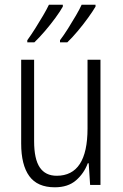

<svg xmlns="http://www.w3.org/2000/svg" viewBox="-20 -786 521 816"><path d="M407 -532V0H363L357 -92H353Q337 -49 303 -19.5Q269 10 213 10Q139 10 104.5 -37.5Q70 -85 70 -176V-532H125V-186Q125 -110 149 -74.5Q173 -39 221 -39Q352 -39 352 -240V-532ZM386 -758Q375 -739 354.5 -710.5Q334 -682 310 -653.5Q286 -625 266 -606H235V-615Q251 -636 269 -664.5Q287 -693 303 -720.5Q319 -748 327 -766H386ZM247 -758Q236 -738 215.5 -710Q195 -682 171 -654Q147 -626 126 -606H96V-615Q112 -637 130 -665.5Q148 -694 163.5 -720.5Q179 -747 188 -766H247Z"/></svg>

Font: Noto Sans Gurmukhi Condensed Light
Style: Regular
Weight: 300
Width: 3
Designer: Jelle Bosma - Monotype Design Team
Foundry: Monotype Imaging Inc.
Version: Version 2.004; ttfautohint (v1.8.4.7-5d5b)